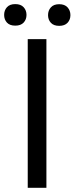

<svg xmlns="http://www.w3.org/2000/svg" viewBox="-52 -898 357 918"><path d="M169.9 0H80.6V-710.9H169.9ZM-32.2 -826.7Q-32.2 -848.6 -18.8 -863.5Q-5.4 -878.4 21 -878.4Q47.4 -878.4 61 -863.5Q74.7 -848.6 74.7 -826.7Q74.7 -804.7 61 -790Q47.4 -775.4 21 -775.4Q-5.4 -775.4 -18.8 -790Q-32.2 -804.7 -32.2 -826.7ZM177.7 -825.7Q177.7 -847.7 191.2 -862.8Q204.6 -877.9 231 -877.9Q257.3 -877.9 271 -862.8Q284.7 -847.7 284.7 -825.7Q284.7 -803.7 271 -789.1Q257.3 -774.4 231 -774.4Q204.6 -774.4 191.2 -789.1Q177.7 -803.7 177.7 -825.7Z"/></svg>

Font: Roboto Condensed
Style: Regular
Weight: 400
Designer: Google
Version: Version 2.001047; 2015